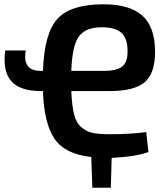

<svg xmlns="http://www.w3.org/2000/svg" viewBox="-20 -723 773 894"><path d="M661 -108 671 -15Q611 7 500 12L496 151H410L405 8Q283 -5 234 -76.5Q185 -148 180 -299H171Q74 -299 33 -344.5Q-8 -390 4 -488H100Q83 -393 169 -393H180Q186 -569 248 -636Q310 -703 462 -703Q584 -703 643 -650Q702 -597 702 -482Q702 -380 653 -339.5Q604 -299 492 -299H312Q315 -230 325 -190Q335 -150 360 -129.5Q385 -109 414 -103.5Q443 -98 496 -98Q584 -98 661 -108ZM454 -596Q379 -596 347.5 -553.5Q316 -511 312 -393H464Q522 -393 548 -412.5Q574 -432 574 -484Q574 -544 545.5 -570Q517 -596 454 -596Z"/></svg>

Font: Exo 2 Semi Bold
Style: Regular
Weight: 600
Designer: Natanael Gama
Version: Version 1.001;PS 001.001;hotconv 1.0.88;makeotf.lib2.5.64775